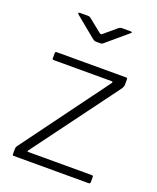

<svg xmlns="http://www.w3.org/2000/svg" viewBox="-139 -824 740 907"><g transform="rotate(20 231.5 -371.0)"><path d="M42 0Q38 0 36.5 -1.5Q35 -3 35 -8V-33Q35 -38 37 -43Q39 -48 44 -54L358 -481Q364 -490 355 -490H65Q60 -490 58.5 -491.5Q57 -493 57 -498V-522Q57 -530 64 -530H414Q420 -530 420 -523V-497Q420 -490 418 -485Q416 -480 412 -474L97 -48Q91 -41 100 -41H419Q426 -41 426 -34V-9Q426 -5 424.5 -2.5Q423 0 417 0H42ZM299 -736Q303 -739 306.5 -740.5Q310 -742 314 -742H359Q373 -742 360 -732L262 -649Q259 -646 255 -643Q251 -640 245 -640H222Q215 -640 210.5 -643Q206 -646 201 -650L101 -732Q97 -736 97.5 -739Q98 -742 103 -742H144Q149 -742 152 -741Q155 -740 160 -736L221 -687Q229 -681 231.5 -681Q234 -681 241 -687Z"/></g></svg>

Font: Libre Franklin ExtraLight
Style: Regular
Weight: 250
Designer: Pablo Impallari, Rodrigo Fuenzalida, Nhung Nguyen
Foundry: Impallari Type
Version: Version 3.000